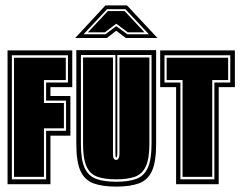

<svg xmlns="http://www.w3.org/2000/svg" viewBox="-20 -683 899 712"><path d="M8 0V-496H248V-360H167V-327H241V-180H167V0ZM24 -18H151V-198H225V-310H151V-377H232V-478H24ZM32 -27V-469H224V-386H143V-301H217V-207H143V-27Z M411 9Q360 9 327 -3Q294 -15 278.5 -49Q263 -83 263 -149V-497H559V-150Q559 -83 543.5 -49Q528 -15 495 -3Q462 9 411 9ZM411 -9Q456 -9 485 -19.5Q514 -30 528 -60.5Q542 -91 542 -150V-479H415V-114Q415 -99 411 -99Q408 -99 408 -114V-479H280V-149Q280 -90 294 -60Q308 -30 337 -19.5Q366 -9 411 -9ZM411 -18Q369 -18 341.5 -27.5Q314 -37 301 -65.5Q288 -94 288 -149V-470H399V-114Q399 -100 402 -95Q405 -90 411 -90Q416 -90 419 -95Q423 -101 423 -114V-470H534V-150Q534 -94 520.5 -65.5Q507 -37 480 -27.5Q453 -18 411 -18ZM371 -663H451L564 -542H447L411 -569L376 -542H259ZM290 -556H371L411 -586L452 -556H532L445 -649H377ZM306 -563 380 -642H442L516 -563H454L411 -595L369 -563Z M633 0V-360H574V-496H851V-360H791V0ZM649 -18H775V-377H834V-478H590V-377H649ZM657 -27V-386H598V-469H826V-386H767V-27Z"/></svg>

Font: Alumni Sans Collegiate One SC
Style: Regular
Weight: 400
Designer: Robert E. Leuschke
Foundry: Robert E. Leuschke
Version: Version 1.100